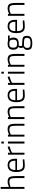

<svg xmlns="http://www.w3.org/2000/svg" viewBox="2392 -3154 999 5822"><g transform="rotate(-90 2891.0 -242.5)"><path d="M134 0H75V-722H134V-471Q218 -510 296 -510Q396 -510 429.5 -457Q463 -404 463 -263V0H403V-260Q403 -375 381.5 -415.5Q360 -456 288 -456Q253 -456 214.5 -447.5Q176 -439 155 -430L134 -422Z M939 -50 969 -53 971 -4Q858 10 780 10Q672 9 629 -54Q586 -117 586 -248Q586 -510 792 -510Q891 -510 940 -453.5Q989 -397 989 -273L987 -225H647Q647 -133 678.5 -88.5Q710 -44 786.5 -44Q863 -44 939 -50ZM647 -275H929Q929 -374 896.5 -416Q864 -458 792.5 -458Q721 -458 684 -414.5Q647 -371 647 -275Z M1112 0V-500H1171V-428Q1208 -454 1261.5 -478Q1315 -502 1360 -510V-450Q1317 -441 1270 -422.5Q1223 -404 1197 -390L1171 -375V0Z M1451 0V-500H1510V0ZM1451 -625V-700H1510V-625Z M1719 0H1660V-500H1719V-463Q1803 -510 1882 -510Q1982 -510 2015.5 -457Q2049 -404 2049 -263V0H1989V-260Q1989 -375 1967 -415.5Q1945 -456 1873 -456Q1838 -456 1799.5 -445.5Q1761 -435 1740 -424L1719 -414Z M2252 0H2193V-500H2252V-463Q2336 -510 2415 -510Q2515 -510 2548.5 -457Q2582 -404 2582 -263V0H2522V-260Q2522 -375 2500 -415.5Q2478 -456 2406 -456Q2371 -456 2332.5 -445.5Q2294 -435 2273 -424L2252 -414Z M3057 -50 3087 -53 3089 -4Q2976 10 2898 10Q2790 9 2747 -54Q2704 -117 2704 -248Q2704 -510 2910 -510Q3009 -510 3058 -453.5Q3107 -397 3107 -273L3105 -225H2765Q2765 -133 2796.5 -88.5Q2828 -44 2904.5 -44Q2981 -44 3057 -50ZM2765 -275H3047Q3047 -374 3014.5 -416Q2982 -458 2910.5 -458Q2839 -458 2802 -414.5Q2765 -371 2765 -275Z M3230 0V-500H3289V-428Q3326 -454 3379.5 -478Q3433 -502 3478 -510V-450Q3435 -441 3388 -422.5Q3341 -404 3315 -390L3289 -375V0Z M3569 0V-500H3628V0ZM3569 -625V-700H3628V-625Z M3837 0H3778V-500H3837V-463Q3921 -510 4000 -510Q4100 -510 4133.5 -457Q4167 -404 4167 -263V0H4107V-260Q4107 -375 4085 -415.5Q4063 -456 3991 -456Q3956 -456 3917.5 -445.5Q3879 -435 3858 -424L3837 -414Z M4289 83Q4289 41 4307 15.5Q4325 -10 4370 -43Q4345 -59 4345 -111Q4345 -127 4369 -174L4377 -189Q4295 -223 4295 -340Q4295 -510 4476 -510Q4527 -510 4566 -500L4581 -497L4726 -500V-447L4626 -449Q4662 -413 4662 -330.5Q4662 -248 4616.5 -210.5Q4571 -173 4473 -173Q4444 -173 4422 -177Q4402 -128 4402 -115Q4402 -82 4421.5 -74.5Q4441 -67 4538 -66.5Q4635 -66 4675.5 -37.5Q4716 -9 4716 76Q4716 161 4661.5 199Q4607 237 4492 237Q4377 237 4333 204Q4289 171 4289 83ZM4349 79Q4349 139 4379 162Q4409 185 4495 185Q4581 185 4618 160.5Q4655 136 4655 78.5Q4655 21 4628 4Q4601 -13 4525 -13L4412 -17Q4375 9 4362 28.5Q4349 48 4349 79ZM4356 -340.5Q4356 -276 4384 -249.5Q4412 -223 4478.5 -223Q4545 -223 4573 -249Q4601 -275 4601 -340.5Q4601 -406 4573 -433Q4545 -460 4478.5 -460Q4412 -460 4384 -432.5Q4356 -405 4356 -340.5Z M5151 -50 5181 -53 5183 -4Q5070 10 4992 10Q4884 9 4841 -54Q4798 -117 4798 -248Q4798 -510 5004 -510Q5103 -510 5152 -453.5Q5201 -397 5201 -273L5199 -225H4859Q4859 -133 4890.5 -88.5Q4922 -44 4998.5 -44Q5075 -44 5151 -50ZM4859 -275H5141Q5141 -374 5108.5 -416Q5076 -458 5004.5 -458Q4933 -458 4896 -414.5Q4859 -371 4859 -275Z M5383 0H5324V-500H5383V-463Q5467 -510 5546 -510Q5646 -510 5679.5 -457Q5713 -404 5713 -263V0H5653V-260Q5653 -375 5631 -415.5Q5609 -456 5537 -456Q5502 -456 5463.5 -445.5Q5425 -435 5404 -424L5383 -414Z"/></g></svg>

Font: Titillium Web
Style: Light
Weight: 300
Version: Version 1.001;PS 57.000;hotconv 1.0.70;makeotf.lib2.5.55311